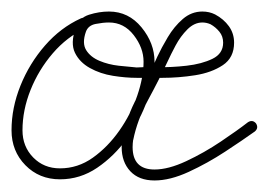

<svg xmlns="http://www.w3.org/2000/svg" viewBox="-20 -297 466 333"><path d="M133 -260Q137 -252 128 -248Q96 -233 71.5 -204.5Q47 -176 33 -141Q19 -106 19 -71Q19 -43 37.5 -24Q56 -5 84 -5Q115 -5 141 -23.5Q167 -42 187 -70.5Q207 -99 218 -131Q229 -163 229 -190Q229 -214 212 -236Q195 -258 169 -258Q159 -258 146 -255.5Q133 -253 129 -242Q122 -222 129.5 -210Q137 -198 152.5 -191.5Q168 -185 186 -183Q204 -181 217 -180Q217 -180 217 -180Q217 -180 217 -180Q217 -180 217 -180Q217 -180 217 -180Q229 -181 253 -180.5Q277 -180 303.5 -183Q330 -186 348.5 -195Q367 -204 367 -223Q367 -234 360.5 -242Q354 -250 345 -255Q338 -258 331 -258Q317 -258 305 -246Q293 -234 284.5 -218Q276 -202 271 -191Q256 -159 237 -124Q218 -89 211 -54Q211 -54 211 -54Q211 -54 211 -55Q211 -55 211 -55Q211 -55 211 -55Q210 -48 210 -42Q210 -3 248 -3Q272 -3 303 -17.5Q334 -32 363 -51.5Q392 -71 410 -85Q418 -90 424 -83Q429 -75 422 -69Q401 -54 370.5 -34Q340 -14 307.5 1Q275 16 248 16Q221 16 206 0Q191 -16 191 -42Q191 -50 193 -58Q193 -58 193 -58Q193 -58 193 -58Q193 -58 193 -58Q193 -58 193 -58Q199 -94 218.5 -129.5Q238 -165 253 -199Q260 -214 271 -232.5Q282 -251 297 -264Q312 -277 331 -277Q343 -277 353 -272Q368 -264 377 -251.5Q386 -239 386 -223Q386 -197 366.5 -184Q347 -171 318.5 -166.5Q290 -162 262 -162Q234 -162 217 -162Q217 -162 217 -162Q217 -162 217 -162Q217 -162 217 -162Q217 -162 217 -162Q198 -162 176 -165.5Q154 -169 136 -179Q118 -189 110 -205.5Q102 -222 111 -248Q117 -266 134.5 -271.5Q152 -277 169 -277Q203 -277 225.5 -249.5Q248 -222 248 -190Q248 -159 235.5 -123.5Q223 -88 200.5 -57Q178 -26 148.5 -6Q119 14 84 14Q48 14 24 -10.5Q0 -35 0 -71Q0 -110 15.5 -148.5Q31 -187 58 -218Q85 -249 120 -265Q129 -269 133 -260Z"/></svg>

Font: FRB American Cursive Guidelines Extralight
Style: Italic
Weight: 200
Italic angle: -25°
Version: Version 2.0;Modular Font Editor K font №1